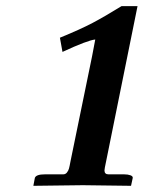

<svg xmlns="http://www.w3.org/2000/svg" viewBox="-20 -600 528 621"><path d="M182.1 -432.1 173.8 -478Q240.7 -505.4 279.5 -525.9Q318.4 -546.4 373 -580.1H424.8L323.2 -78.1Q317.9 -53.7 317.9 -48.8Q317.9 -36.1 331.1 -36.1H381.8Q393.6 -36.1 402.1 -33Q410.6 -29.8 409.2 -23.9L403.8 1L248 -1Q225.1 -0.5 167.7 0Q110.4 0.5 87.9 1L92.8 -24.9Q97.2 -36.1 125 -36.1H184.1Q191.9 -36.1 196.5 -42Q201.2 -47.9 203.1 -54.9Q205.1 -62 208 -78.1L277.8 -418Q288.1 -470.2 288.1 -472.2Q264.2 -470.2 182.1 -432.1Z"/></svg>

Font: Linux Libertine G
Style: Bold Italic
Weight: 700
Italic angle: -11.5°
Designer: Philipp H. Poll
Foundry: Philipp H. Poll
Version: Version 4.1.0